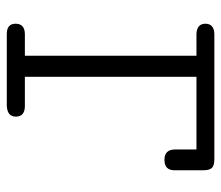

<svg xmlns="http://www.w3.org/2000/svg" viewBox="-63 -588 651 565"><g transform="rotate(90 262.5 -305.5)"><path d="M49.8 -25.9Q49.8 -52.7 80.1 -53.2H144V-558.1H80.1Q50.3 -559.1 49.8 -584Q49.8 -610.8 82 -610.8H448.2Q467.3 -610.8 474.1 -603.5Q481 -596.2 481 -579.1V-493.2Q481 -464.4 451.2 -463.9H450.2Q420.4 -463.9 419.9 -494.1V-558.1H206.1V-53.2H292Q322.8 -53.2 323.2 -26.9Q323.2 0 288.1 0H80.1Q49.8 0 49.8 -25.9Z"/></g></svg>

Font: CMU Typewriter Text
Style: Light
Weight: 200
Version: Version 0.7.0